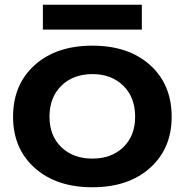

<svg xmlns="http://www.w3.org/2000/svg" viewBox="-20 -770 780 811"><path d="M35.2 -276.9Q35.2 -413.1 126.5 -495.1Q217.8 -577.1 370.1 -577.1Q522.9 -577.1 614 -495.1Q705.1 -413.1 705.1 -276.9Q705.1 -142.6 613.8 -60.8Q522.5 21 370.1 21Q217.8 21 126.5 -60.8Q35.2 -142.6 35.2 -276.9ZM370.1 -100.1Q450.7 -100.1 500.7 -148.2Q550.8 -196.3 550.8 -276.9Q550.8 -358.9 500.7 -408Q450.7 -457 370.1 -457Q289.1 -457 239 -407.7Q189 -358.4 189 -276.9Q189 -196.8 239 -148.4Q289.1 -100.1 370.1 -100.1ZM161.1 -750H579.1V-645H161.1Z"/></svg>

Font: Mattone
Style: Regular
Weight: 400
Width: 6
Designer: Nunzio Mazzaferro
Foundry: Collletttivo
Version: Version 2.000;Glyphs 3.2 (3217)